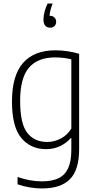

<svg xmlns="http://www.w3.org/2000/svg" viewBox="-20 -832 542 1082"><path d="M79 206.5V165.5Q150.5 190 215.5 190Q272.5 190 309 172.8Q345.5 155.5 363.8 116.5Q382 77.5 382 12V-53.5H378.5Q355 -26 319.2 -8.8Q283.5 8.5 239 8.5Q153 8.5 100.2 -54.2Q47.5 -117 47.5 -259.5Q47.5 -406.5 110 -477.5Q172.5 -548.5 292.5 -548.5Q326 -548.5 362.2 -543Q398.5 -537.5 426 -528.5V7.5Q426 125.5 374.2 177.8Q322.5 230 216.5 230Q183 230 145.8 223.8Q108.5 217.5 79 206.5ZM382 -107.5V-497.5Q364 -502.5 339 -505.5Q314 -508.5 290.5 -508.5Q192.5 -508.5 143 -450.5Q93.5 -392.5 93.5 -264Q93.5 -134.5 133.8 -83.2Q174 -32 245.5 -32Q286 -32 323 -51.5Q360 -71 382 -107.5ZM296.5 -709Q296.5 -694.5 287.2 -685.2Q278 -676 262.5 -676Q244.5 -676 234.8 -687.5Q225 -699 225 -721.5Q225 -741.5 231 -765.5Q237 -789.5 248.5 -812H276.5Q261.5 -773.5 259 -743H260.5Q277 -743 286.8 -733.5Q296.5 -724 296.5 -709Z"/></svg>

Font: Encode Sans Semi Condensed ExLight
Style: Regular
Weight: 275
Width: 4
Designer: Multiple Designers
Foundry: Impallari Type
Version: Version 2.000